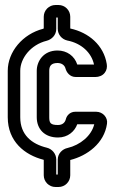

<svg xmlns="http://www.w3.org/2000/svg" viewBox="-20 -717 460 768"><path d="M212 -167C252 -167 279 -192 289 -220H357C346 -174 301 -137 250 -125C230 -121 211 -103 211 -79V-19H205V-79C205 -102 188 -121 168 -126C106 -141 61 -178 61 -248V-434C61 -483 102 -538 167 -554C186 -559 205 -576 205 -601V-647H211V-602C211 -579 227 -560 249 -555C306 -544 346 -506 356 -459H289C278 -493 248 -515 210 -515C153 -515 127 -471 127 -434V-248C127 -201 158 -167 212 -167ZM214 -697H202C176 -697 155 -676 155 -650V-604C155 -604 154 -602 153 -602C70 -581 11 -509 11 -434V-248C11 -151 79 -97 154 -78L155 -77V-16C155 10 176 31 202 31H214C240 31 261 10 261 -16V-77C329 -94 397 -144 408 -222C412 -247 391 -270 365 -270H281C262 -270 247 -257 243 -239C240 -228 231 -217 212 -217C182 -217 177 -225 177 -248V-434C177 -451 183 -465 210 -465C228 -465 239 -455 242 -443C246 -428 259 -409 283 -409H362C375 -409 390 -414 399 -426C407 -436 409 -449 407 -461C395 -536 335 -587 261 -603V-650C261 -676 240 -697 214 -697Z"/></svg>

Font: DIN Rundschrift
Style: BreitKont
Weight: 400
Width: 7
Version: Version 1.027